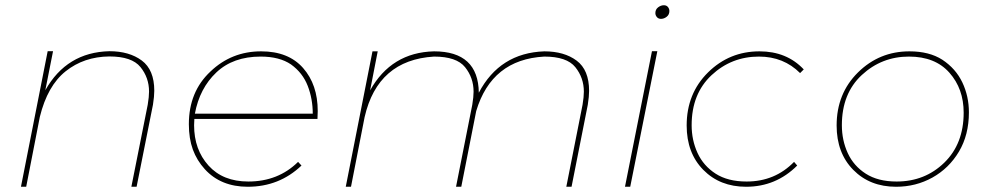

<svg xmlns="http://www.w3.org/2000/svg" viewBox="-20 -713 3772 733"><path d="M501.5 0H481.5L544 -313.5Q549 -343.5 549 -363.5Q549 -416.5 516.2 -457Q483.5 -497.5 397.5 -497.5Q300.5 -496.5 230.8 -441Q161 -385.5 132 -266.5L80 0H60L162 -517.5H182.5L153 -368.5Q234.5 -513.5 397.5 -517.5Q473.5 -517.5 521.2 -482Q569 -446.5 569 -366.5Q569 -345.5 564 -313.5Z M926 0Q823 0 762 -67Q731.5 -100.5 716.2 -142.2Q701 -184 701 -239Q701 -363 783.5 -440Q864 -517 977 -517Q1081 -517 1137 -453.5Q1193 -390 1193 -289L1192 -259H722L721 -235Q721 -142 776 -81Q831 -20 928 -20Q1042 -20 1118 -95L1131 -81Q1046 0 926 0ZM1174 -279Q1174 -335.5 1154.8 -385.2Q1135.5 -435 1091 -467Q1047 -497 975 -497Q870 -497 806 -436.5Q742 -376 724 -279Z M2162 0H2142L2204 -313Q2209 -343 2209 -363Q2209 -416 2176.5 -456.5Q2144 -497 2058 -497Q1857 -486 1798 -289L1741 0H1721L1783 -313Q1788 -343 1788 -363Q1788 -416 1755.5 -456.5Q1723 -497 1637 -497Q1422 -484 1372 -266L1320 0H1300L1402 -517H1422L1393 -368Q1474 -513 1637 -517Q1806 -517 1808 -359Q1888 -511 2058 -517Q2134 -517 2181.5 -481.5Q2229 -446 2229 -366Q2229 -345 2224 -313Z M2503.5 -641Q2493.5 -641 2487.8 -647.8Q2482 -654.5 2482 -663Q2482 -677 2492.5 -685Q2503 -693 2514.5 -693Q2524.5 -693 2530 -686.2Q2535.5 -679.5 2535.5 -671Q2535.5 -657 2525.2 -649Q2515 -641 2503.5 -641ZM2386 0H2366L2469 -517.5H2489.5Z M2828.5 0Q2728.5 0 2665 -64.5Q2601.5 -129 2601.5 -234Q2601.5 -356 2683 -436.5Q2764.5 -517 2879.5 -517Q2983.5 -517 3048.5 -448L3034.5 -434Q2971.5 -497 2877.5 -497Q2772.5 -497 2696.5 -426Q2620.5 -355 2620.5 -235Q2620.5 -178 2643 -129Q2665.5 -80 2712 -50Q2758.5 -20 2830.5 -20Q2938.5 -20 3011.5 -95L3023.5 -81Q2942.5 0 2828.5 0Z M3401 0Q3301 0 3237.5 -64.5Q3174 -129 3174 -234Q3174 -356 3255.5 -436.5Q3337 -517 3452 -517Q3527.5 -517 3577.5 -485Q3629 -451 3654 -398.2Q3679 -345.5 3679 -284Q3679 -198 3641 -134.2Q3603 -70.5 3539.8 -35.2Q3476.5 0 3401 0ZM3403 -20Q3511 -20 3585 -92Q3659 -164 3659 -283Q3659 -374 3604.5 -435.5Q3550 -497 3450 -497Q3346 -497 3270 -426.5Q3194 -356 3194 -235Q3194 -177.5 3216.5 -128.5Q3239 -79.5 3285.5 -49.8Q3332 -20 3403 -20Z"/></svg>

Font: Argentum Sans Thin
Style: Italic
Weight: 100
Italic angle: -11°
Designer: Julieta Ulanovsky (font), Cristiano Sobral (main changes and remaster)
Foundry: Julieta Ulanovsky (font), Cristiano Sobral (main changes and remaster)
Version: Version 2.007;June 15, 2022;FontCreator 14.0.0.2814 64-bit; 